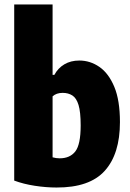

<svg xmlns="http://www.w3.org/2000/svg" viewBox="-20 -828 579 858"><path d="M232.5 10Q185.5 10 135.2 2.2Q85 -5.5 43.5 -21V-808H215V-493.5H223Q239 -523.5 267.5 -540.5Q296 -557.5 334.5 -557.5Q383 -557.5 424.2 -529Q465.5 -500.5 490.8 -440Q516 -379.5 516 -282.5Q516 -140 448.2 -64.8Q380.5 10.5 232.5 10ZM246.5 -120.5Q292.5 -120.5 316.5 -151.2Q340.5 -182 340.5 -267.5Q340.5 -327.5 331 -358.8Q321.5 -390 303.2 -401.5Q285 -413 260 -413Q232 -413 215 -397.5V-125Q230.5 -120.5 246.5 -120.5Z"/></svg>

Font: Encode Sans Condensed Condensed ExtraBold
Style: Regular
Weight: 800
Width: 3
Designer: Multiple Designers
Foundry: Impallari Type
Version: Version 3.000; ttfautohint (v1.8.3) -l 8 -r 50 -G 200 -x 14 